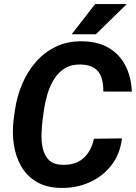

<svg xmlns="http://www.w3.org/2000/svg" viewBox="-20 -927 677 957"><path d="M448.2 -235.4 587.9 -237.3Q578.6 -158.7 534.9 -102.8Q491.2 -46.9 425.3 -17.8Q359.4 11.2 282.2 9.8Q210.9 8.3 162.1 -20.8Q113.3 -49.8 85.4 -98.6Q57.6 -147.5 48.8 -207.5Q40 -267.6 47.9 -330.6L54.7 -379.9Q64.5 -446.3 90.6 -508.3Q116.7 -570.3 159.2 -618.7Q201.7 -667 259.8 -694.8Q317.9 -722.7 391.6 -721.2Q468.8 -719.7 522.2 -688.2Q575.7 -656.7 604.7 -600.8Q633.8 -544.9 637.2 -470.2L495.1 -470.7Q495.6 -510.3 485.6 -540.3Q475.6 -570.3 451.2 -587.2Q426.8 -604 383.8 -605.5Q336.9 -606.9 304.2 -587.2Q271.5 -567.4 250.2 -533.4Q229 -499.5 217 -459.5Q205.1 -419.4 199.2 -380.9L192.4 -330.1Q188.5 -298.3 187 -260Q185.5 -221.7 193.4 -187Q201.2 -152.3 223.6 -129.6Q246.1 -106.9 290.5 -105.5Q334.5 -104 366.5 -119.1Q398.4 -134.3 418.7 -164.1Q439 -193.8 448.2 -235.4ZM337.4 -756.3 454.1 -906.7H611.8L458 -756.3Z"/></svg>

Font: Roboto
Style: Bold Italic
Weight: 700
Italic angle: -12°
Designer: Christian Robertson
Foundry: Google
Version: Version 3.0